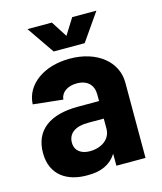

<svg xmlns="http://www.w3.org/2000/svg" viewBox="-107 -778 731 866"><g transform="rotate(-15 258.5 -345.5)"><path d="M331 -332V-302H232C101 -302 26 -247 26 -141C26 -35 103 9 194 8C259 9 304 -13 331 -56V0H467V-352C467 -449 380 -521 252 -521C130 -521 42 -456 38 -365L177 -350C180 -383 210 -405 254 -405C304 -405 331 -377 331 -332ZM103 -699 191 -571H336L425 -699H312L265 -624L217 -699ZM164 -152C164 -197 200 -220 257 -220H331V-173C331 -123 286 -94 233 -94C193 -94 164 -114 164 -152Z"/></g></svg>

Font: Vanilla Cream ExtraBold
Style: Regular
Weight: 800
Designer: Jeremy Tribby, Jinavaṁso
Foundry: Tribby Type
Version: Version 1.422;Glyphs 3.1.2 (3151)